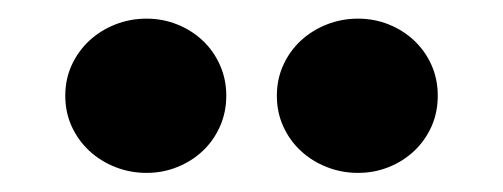

<svg xmlns="http://www.w3.org/2000/svg" viewBox="-20 -794 537 205"><path d="M362.2 -774.1Q379.6 -774.1 395.1 -767.9Q410.5 -761.7 422.2 -750.7Q433.9 -739.7 440.7 -724.6Q447.4 -709.5 447.4 -691.8Q447.4 -674 440.7 -658.9Q433.9 -643.8 422.2 -632.8Q410.5 -621.8 395.1 -615.6Q379.6 -609.4 362.2 -609.4Q344.8 -609.4 329 -615.6Q313.2 -621.8 301.3 -632.8Q289.4 -643.8 282.5 -658.9Q275.6 -674 275.6 -691.8Q275.6 -709.5 282.5 -724.6Q289.4 -739.7 301.3 -750.7Q313.2 -761.7 329 -767.9Q344.8 -774.1 362.2 -774.1ZM136.4 -774.1Q153.8 -774.1 169.2 -767.9Q184.7 -761.7 196.4 -750.7Q208.1 -739.7 214.8 -724.6Q221.6 -709.5 221.6 -691.8Q221.6 -674 214.8 -658.9Q208.1 -643.8 196.4 -632.8Q184.7 -621.8 169.2 -615.6Q153.8 -609.4 136.4 -609.4Q119 -609.4 103.2 -615.6Q87.4 -621.8 75.5 -632.8Q63.6 -643.8 56.6 -658.9Q49.7 -674 49.7 -691.8Q49.7 -709.5 56.6 -724.6Q63.6 -739.7 75.5 -750.7Q87.4 -761.7 103.2 -767.9Q119 -774.1 136.4 -774.1Z"/></svg>

Font: Inter P Black
Style: Regular
Weight: 900
Designer: Rasmus Andersson
Foundry: rsms
Version: Version 3.018;git-588b23468